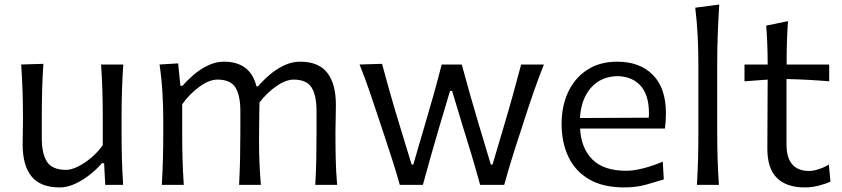

<svg xmlns="http://www.w3.org/2000/svg" viewBox="-20 -801 3649 832"><path d="M239.3 11.2Q155.3 11.2 116.7 -36.4Q78.1 -84 78.1 -175.3Q78.1 -209 78.9 -234.9Q79.6 -260.7 79.6 -285.2Q79.6 -353 77.6 -408.4Q75.7 -463.9 71.8 -521.5L168 -524.4Q164.1 -466.8 162.6 -411.4Q161.1 -356 161.1 -293.9V-201.7Q161.1 -133.8 184.1 -99.4Q207 -64.9 266.6 -64.9Q288.6 -64.9 317.6 -79.1Q346.7 -93.3 375.5 -117.7Q404.3 -142.1 425.3 -171.9V-293.9Q425.3 -356 423.6 -409.9Q421.9 -463.9 418 -521.5H514.2Q510.3 -463.9 508.5 -408.4Q506.8 -353 506.8 -285.2V-230Q506.8 -165.5 508.3 -111.8Q509.8 -58.1 513.7 0H436L431.2 -93.8H421.4Q401.9 -70.3 371.8 -46.1Q341.8 -22 307.4 -5.4Q272.9 11.2 239.3 11.2Z M1346.2 0Q1349.6 -58.1 1350.6 -111.3Q1351.6 -164.6 1351.6 -226.6V-319.8Q1351.6 -387.7 1330.1 -421.9Q1308.6 -456.1 1252.4 -456.1Q1218.8 -456.1 1177.5 -427.5Q1136.2 -398.9 1104.5 -356.9Q1104 -333.5 1103.5 -302.7Q1103 -272 1102.8 -241.5Q1102.5 -210.9 1102.5 -187Q1102.5 -136.7 1104.5 -92.3Q1106.4 -47.9 1110.4 0H1016.1Q1019 -58.1 1020.3 -111.3Q1021.5 -164.6 1021.5 -226.6V-319.8Q1021.5 -387.7 1000.2 -421.9Q979 -456.1 922.4 -456.1Q886.7 -456.1 844 -425Q801.3 -394 769.5 -349.1V-226.6Q769.5 -164.6 771 -111.3Q772.5 -58.1 776.4 0H681.2Q684.6 -58.1 686 -111.8Q687.5 -165.5 687.5 -230V-282.7Q687.5 -340.3 683.8 -400.9Q680.2 -461.4 671.4 -521.5L752 -526.4L761.7 -429.2H771Q791 -452.6 819.1 -476.8Q847.2 -501 880.9 -517.3Q914.6 -533.7 950.2 -533.7Q1064.9 -533.7 1091.3 -426.8H1098.1Q1120.1 -452.6 1148.7 -477.1Q1177.2 -501.5 1210.9 -517.6Q1244.6 -533.7 1280.8 -533.7Q1360.4 -533.7 1397.9 -485.8Q1435.5 -438 1435.5 -347.2Q1435.5 -313 1434.6 -283.2Q1433.6 -253.4 1433.6 -230Q1433.6 -165.5 1434.8 -111.8Q1436 -58.1 1440.9 0Z M1712.4 0Q1698.7 -49.3 1682.9 -98.9Q1667 -148.4 1650.4 -198.7L1619.6 -291.5Q1600.6 -349.1 1581.1 -406Q1561.5 -462.9 1538.1 -521.5L1635.7 -524.4Q1652.8 -459.5 1673.3 -387.9Q1693.8 -316.4 1713.9 -251L1763.7 -87.9H1771L1819.8 -255.4Q1839.4 -321.3 1858.2 -387.7Q1877 -454.1 1894 -521.5H1981Q1998 -457.5 2017.3 -389.9Q2036.6 -322.3 2056.2 -256.8L2106.9 -87.9H2114.3L2165 -259.3Q2184.1 -323.2 2203.6 -393.3Q2223.1 -463.4 2238.3 -521.5H2336.9Q2314 -463.9 2293.9 -406.5Q2273.9 -349.1 2255.4 -291.5L2225.6 -199.7Q2209 -149.4 2193.6 -98.6Q2178.2 -47.9 2165 0H2060.5Q2043.9 -61.5 2024.2 -127.2Q2004.4 -192.9 1985.8 -252.4L1939 -407.2H1930.2L1883.8 -251.5Q1866.2 -191.9 1847.7 -126.7Q1829.1 -61.5 1812.5 0Z M2685.5 11.2Q2592.8 11.2 2532.5 -24.2Q2472.2 -59.6 2442.9 -121.8Q2413.6 -184.1 2413.6 -263.7Q2413.6 -342.3 2442.6 -403.3Q2471.7 -464.4 2525.6 -499Q2579.6 -533.7 2654.3 -533.7Q2752.9 -533.7 2809.3 -476.3Q2865.7 -418.9 2865.7 -310.1Q2865.7 -274.4 2861.3 -244.1H2493.7Q2498 -159.2 2546.9 -110.1Q2595.7 -61 2693.8 -61Q2725.6 -61 2768.1 -71.8Q2810.5 -82.5 2852.1 -100.6L2856.4 -23.4Q2825.2 -13.7 2781.2 -1.2Q2737.3 11.2 2685.5 11.2ZM2791.5 -291Q2796.4 -377.4 2761 -423.3Q2725.6 -469.2 2655.3 -471.2Q2582.5 -469.2 2540 -419.7Q2497.6 -370.1 2493.2 -289.6Z M3000 0Q3003.4 -58.1 3004.9 -111.8Q3006.3 -165.5 3006.3 -230V-519.5Q3006.3 -585.4 3003.2 -647Q3000 -708.5 2992.7 -767.6L3096.7 -781.2Q3092.8 -717.8 3090.3 -653.3Q3087.9 -588.9 3087.9 -519.5V-230Q3087.9 -165.5 3089.6 -111.8Q3091.3 -58.1 3095.2 0Z M3467.8 11.2Q3388.2 11.2 3346.7 -29.8Q3305.2 -70.8 3305.2 -156.2Q3305.2 -239.3 3305.9 -316.7Q3306.6 -394 3306.6 -456.1L3206.1 -448.7V-521.5H3306.6Q3306.6 -606.9 3300.3 -689.9L3394.5 -709.5Q3391.1 -657.2 3389.9 -615.2Q3388.7 -573.2 3388.7 -521.5H3573.2V-448.7Q3527.3 -452.6 3480.5 -455.1Q3433.6 -457.5 3388.2 -458.5V-175.3Q3388.2 -60.1 3486.8 -60.1Q3502.9 -60.1 3527.6 -67.9Q3552.2 -75.7 3571.8 -87.9L3578.6 -13.7Q3562.5 -5.9 3530.8 2.7Q3499 11.2 3467.8 11.2Z"/></svg>

Font: Pinar-DS2-FD Regular
Style: Regular
Weight: 400
Designer: Amin Abedi
Version: Version 2.000